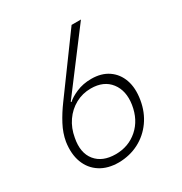

<svg xmlns="http://www.w3.org/2000/svg" viewBox="-172 -858 944 995"><g transform="rotate(-30 300.0 -360.0)"><path d="M254 10Q188 10 143 -19Q98 -48 78.5 -99.5Q59 -151 69 -220Q77 -267 101.5 -313.5Q126 -360 160 -406L397 -730H453L194 -387L197 -384Q215 -402 255 -419.5Q295 -437 345 -437Q405 -437 446 -409Q487 -381 504.5 -331.5Q522 -282 511 -215Q500 -148 464 -97.5Q428 -47 374 -19Q320 9 254 10ZM261 -35Q338 -35 393 -83.5Q448 -132 461 -215Q473 -294 434 -344.5Q395 -395 318 -395Q268 -395 226 -372Q184 -349 156 -308.5Q128 -268 119 -215Q103 -132 142.5 -83.5Q182 -35 261 -35Z"/></g></svg>

Font: NKDuy Mono Thin
Style: Italic
Weight: 100
Italic angle: -9°
Monospace: yes
Designer: NKDuy
Foundry: NKDuy
Version: Version 2.251; ttfautohint (v1.8.4.7-5d5b)